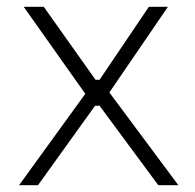

<svg xmlns="http://www.w3.org/2000/svg" viewBox="-20 -545 575 565"><path d="M91.8 0H36.1L231 -269L49.8 -524.9H108.9L261.2 -310.1H272.9L418 -524.9H474.1L301.8 -272.9L504.9 0H445.8L272.9 -233.9H259.8Z"/></svg>

Font: Sora ExtraLight
Style: Regular
Weight: 200
Designer: Jonathan Barnbrook, Julián Moncada
Foundry: Barnbrook Fonts
Version: Version 2.000